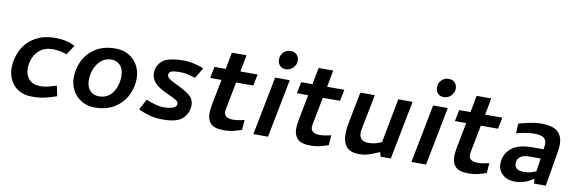

<svg xmlns="http://www.w3.org/2000/svg" viewBox="-52 -1127 4651 1551"><g transform="rotate(10 2274.0 -351.0)"><path d="M453.8 -372.5 506.2 -451.2Q433.8 -487.5 347.5 -487.5Q238.8 -487.5 168.8 -441.9Q98.8 -396.2 67.5 -327.5Q36.2 -258.8 36.2 -188.8Q36.2 -101.2 90.6 -44.4Q145 12.5 237.5 12.5Q297.5 12.5 344.4 1.9Q391.2 -8.8 438.8 -26.2L421.2 -110Q377.5 -96.2 349.4 -89.4Q321.2 -82.5 288.8 -82.5Q230 -82.5 197.5 -116.9Q165 -151.2 165 -207.5Q165 -250 182.5 -293.1Q200 -336.2 238.8 -365Q277.5 -393.8 336.2 -393.8Q371.2 -393.8 397.5 -388.8Q423.8 -383.8 453.8 -372.5Z M1046.2 -277.5Q1046.2 -335 1020.6 -383.1Q995 -431.2 947.5 -459.4Q900 -487.5 837.5 -487.5Q737.5 -487.5 671.2 -443.8Q605 -400 574.4 -334.4Q543.8 -268.8 543.8 -198.8Q543.8 -142.5 569.4 -94.4Q595 -46.2 642.5 -17.5Q690 11.2 751.2 11.2Q850 11.2 916.9 -32.5Q983.8 -76.2 1015 -143.1Q1046.2 -210 1046.2 -277.5ZM921.2 -275Q921.2 -197.5 881.9 -140.6Q842.5 -83.8 770 -83.8Q723.8 -83.8 695.6 -114.4Q667.5 -145 667.5 -201.2Q667.5 -248.8 685.6 -293.1Q703.8 -337.5 738.1 -365.6Q772.5 -393.8 817.5 -393.8Q863.8 -393.8 892.5 -363.1Q921.2 -332.5 921.2 -275Z M1310 11.2Q1432.5 11.2 1476.2 -35.6Q1520 -82.5 1520 -140Q1520 -191.2 1482.5 -221.9Q1445 -252.5 1377.5 -283.8Q1333.8 -303.8 1312.5 -318.8Q1291.2 -333.8 1291.2 -352.5Q1291.2 -371.2 1308.8 -380.6Q1326.2 -390 1385 -390Q1418.8 -390 1445.6 -383.8Q1472.5 -377.5 1510 -366.2L1561.2 -452.5Q1533.8 -465 1487.5 -476.2Q1441.2 -487.5 1402.5 -487.5Q1265 -487.5 1220 -446.2Q1175 -405 1175 -347.5Q1175 -308.8 1196.9 -280Q1218.8 -251.2 1248.1 -233.8Q1277.5 -216.2 1326.2 -193.8Q1368.8 -175 1387.5 -162.5Q1406.2 -150 1406.2 -133.8Q1406.2 -87.5 1293.8 -87.5Q1247.5 -87.5 1155 -123.8L1108.8 -36.2Q1157.5 -13.8 1204.4 -1.2Q1251.2 11.2 1310 11.2Z M1870 -86.2Q1796.2 -86.2 1796.2 -140Q1796.2 -147.5 1798.8 -160L1842.5 -386.2H1983.8L2002.5 -480H1861.2L1887.5 -617.5H1767.5L1741.2 -480H1648.8L1630 -386.2H1722.5L1681.2 -172.5Q1673.8 -127.5 1673.8 -105Q1673.8 -51.2 1703.8 -20Q1733.8 11.2 1811.2 11.2Q1851.2 11.2 1883.1 3.8Q1915 -3.8 1956.2 -17.5L1962.5 -100Q1907.5 -86.2 1870 -86.2Z M2052.5 0ZM2052.5 0H2172.5L2266.2 -480H2146.2ZM2151.2 -630Q2151.2 -666.2 2175.6 -690Q2200 -713.8 2235 -713.8Q2265 -713.8 2283.8 -694.4Q2302.5 -675 2302.5 -645Q2302.5 -611.2 2277.5 -586.2Q2252.5 -561.2 2217.5 -561.2Q2187.5 -561.2 2169.4 -580.6Q2151.2 -600 2151.2 -630Z M2581.2 -86.2Q2507.5 -86.2 2507.5 -140Q2507.5 -147.5 2510 -160L2553.8 -386.2H2695L2713.8 -480H2572.5L2598.8 -617.5H2478.8L2452.5 -480H2360L2341.2 -386.2H2433.8L2392.5 -172.5Q2385 -127.5 2385 -105Q2385 -51.2 2415 -20Q2445 11.2 2522.5 11.2Q2562.5 11.2 2594.4 3.8Q2626.2 -3.8 2667.5 -17.5L2673.8 -100Q2618.8 -86.2 2581.2 -86.2Z M3180 1.2 3273.8 -480H3156.2L3087.5 -117.5Q3036.2 -91.2 2981.2 -91.2Q2903.8 -91.2 2903.8 -161.2Q2903.8 -178.8 2907.5 -193.8L2963.8 -480H2845L2797.5 -236.2Q2796.2 -231.2 2790.6 -198.8Q2785 -166.2 2785 -131.2Q2785 11.2 2917.5 11.2Q2961.2 11.2 2998.8 -0.6Q3036.2 -12.5 3086.2 -35L3096.2 1.2Z M3348.8 0ZM3348.8 0H3468.8L3562.5 -480H3442.5ZM3447.5 -630Q3447.5 -666.2 3471.9 -690Q3496.2 -713.8 3531.2 -713.8Q3561.2 -713.8 3580 -694.4Q3598.8 -675 3598.8 -645Q3598.8 -611.2 3573.8 -586.2Q3548.8 -561.2 3513.8 -561.2Q3483.8 -561.2 3465.6 -580.6Q3447.5 -600 3447.5 -630Z M3877.5 -86.2Q3803.8 -86.2 3803.8 -140Q3803.8 -147.5 3806.2 -160L3850 -386.2H3991.2L4010 -480H3868.8L3895 -617.5H3775L3748.8 -480H3656.2L3637.5 -386.2H3730L3688.8 -172.5Q3681.2 -127.5 3681.2 -105Q3681.2 -51.2 3711.2 -20Q3741.2 11.2 3818.8 11.2Q3858.8 11.2 3890.6 3.8Q3922.5 -3.8 3963.8 -17.5L3970 -100Q3915 -86.2 3877.5 -86.2Z M4145 -455 4141.2 -375Q4228.8 -397.5 4286.2 -397.5Q4341.2 -397.5 4364.4 -381.2Q4387.5 -365 4387.5 -327.5Q4387.5 -318.8 4382.5 -286.2H4291.2Q4170 -286.2 4114.4 -235.6Q4058.8 -185 4058.8 -108.8Q4058.8 -58.8 4096.9 -23.8Q4135 11.2 4200 11.2Q4278.8 11.2 4350 -38.8L4355 0H4451.2L4498.8 -285Q4505 -320 4505 -346.2Q4505 -413.8 4465 -450.6Q4425 -487.5 4327.5 -487.5Q4285 -487.5 4234.4 -476.9Q4183.8 -466.2 4145 -455ZM4250 -78.8Q4216.2 -78.8 4198.1 -93.8Q4180 -108.8 4180 -135Q4180 -168.8 4204.4 -188.8Q4228.8 -208.8 4282.5 -208.8H4372.5L4356.2 -101.2Q4328.8 -88.8 4306.9 -83.8Q4285 -78.8 4250 -78.8Z"/></g></svg>

Font: Cambay
Style: Bold Italic
Weight: 700
Italic angle: -11°
Designer: Pooja Saxena
Foundry: Pooja Saxena
Version: Version 1.006;PS 001.006;hotconv 1.0.70;makeotf.lib2.5.58329